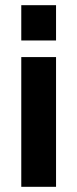

<svg xmlns="http://www.w3.org/2000/svg" viewBox="-20 -720 298 740"><path d="M62 0V-500H196V0ZM62 -564V-700H196V-564Z"/></svg>

Font: Titillium Web
Style: Bold
Weight: 700
Version: Version 1.001;PS 57.000;hotconv 1.0.70;makeotf.lib2.5.55311